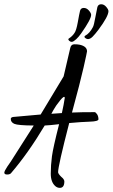

<svg xmlns="http://www.w3.org/2000/svg" viewBox="-57 -780 534 910"><path d="M346.2 -610.4C342.6 -607.4 342.4 -604.3 345.7 -601.1C356.4 -591.3 368.5 -592.9 381.8 -606C389.6 -613.8 398.9 -624.8 409.7 -639.2C441.2 -681.5 457 -710.8 457 -727.1C457 -732.3 453.5 -739.1 446.3 -747.6C439.1 -756 430.9 -760.1 421.6 -759.8C412.4 -759.4 406.6 -754.6 404.3 -745.4C402 -736.1 398.8 -719.6 394.5 -695.8C390.3 -672 386.6 -657.2 383.3 -651.4C372.9 -631.5 360.5 -617.8 346.2 -610.4ZM295.9 -623.5C289.1 -613.1 280.3 -604.5 269.5 -597.7C265.3 -595.1 266.1 -591.1 272 -585.9C275.6 -582.7 279.7 -581.3 284.4 -581.8C289.1 -582.3 295.7 -586.4 304.2 -594.2C311.4 -600.7 319.2 -609.9 327.6 -621.6C359.2 -666.5 375 -695.8 375 -709.5C375 -715 371.4 -721.9 364.3 -730.2C357.1 -738.5 348.9 -742.6 339.6 -742.4C330.3 -742.3 324.5 -737.6 322.3 -728.5C320 -719.4 316.5 -701.6 311.8 -675C307 -648.5 301.8 -631.3 295.9 -623.5ZM248 79.6C247.7 72.8 242.8 65.6 233.4 58.1C224 49 218.9 41.8 218.3 36.6C218.3 16.8 235.8 -61 271 -196.8C309.7 -200.4 342.4 -202.6 369.1 -203.4C395.8 -204.2 409.3 -208 409.7 -214.8C409.3 -224.9 407.1 -233 402.8 -239C398.6 -245 394.9 -248.2 391.6 -248.5C347 -248.5 311.2 -247.9 284.2 -246.6C310.2 -342 328.6 -413.6 339.4 -461.4C350.1 -509.3 355.5 -534.3 355.5 -536.6C355.5 -552.2 344.1 -562.7 321.3 -567.9C313.8 -569.5 305 -570.2 294.9 -570.1C284.8 -569.9 278.5 -564 275.9 -552.2L244.6 -418L135.7 -237.3C101.9 -234.7 58.3 -230.8 4.9 -225.6C-2.3 -224.3 -5.9 -221.2 -5.9 -216.3C-5.9 -205.6 -0.2 -197.8 11.2 -192.9C22.6 -188 53.2 -185.4 103 -185.1L-5.9 -14.2C-7.5 -12.2 -13 -4.2 -22.5 9.8C-31.9 23.8 -36.6 33.5 -36.6 39.1C-36 44.3 -31.7 47 -23.7 47.1C-15.7 47.3 -9.6 45.4 -5.4 41.5C49.6 -22.6 103 -98.1 154.8 -185.1C170.4 -185.7 193.2 -187.8 223.1 -191.4C204.3 -117.8 193 -67.1 189.2 -39.1C185.5 -11.1 183.6 16.4 183.6 43.2C183.6 70.1 190.9 89.8 205.6 102.5C211.8 107.7 218.8 110.4 226.6 110.4C240.9 110.4 248 100.1 248 79.6ZM196.3 -258.8C203.5 -271.8 213.9 -286.9 227.8 -304C241.6 -321 249 -325.2 250 -316.4C247.1 -295.9 242.5 -271.8 236.3 -244.1L186.5 -240.7Z"/></svg>

Font: Kristi
Style: Medium
Weight: 400
Italic angle: -15°
Version: Version 1.003